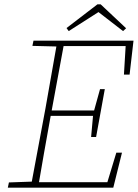

<svg xmlns="http://www.w3.org/2000/svg" viewBox="-20 -863 634 883"><path d="M16 0 21 -24 134 -28H142L139 0ZM121 0 189 -364Q203 -442 216.5 -520Q230 -598 244 -676H277L210 -313Q196 -235 182 -156.5Q168 -78 155 0ZM129 -652 134 -676H259L257 -649H249ZM143 0 145 -25H484L468 -6L515 -161H541L501 0ZM199 -330 201 -355H423L421 -330ZM261 -651 263 -676H594L576 -520H550L559 -670L574 -651ZM399 -233 408 -332 412 -352 440 -453H462L422 -233ZM443 -843 560 -733 546 -720 427 -812H440L296 -720L286 -734L428 -843Z"/></svg>

Font: Source Serif 4 ExtraLight
Style: Italic
Weight: 250
Italic angle: -12°
Designer: Frank Grießhammer
Foundry: Adobe Systems Incorporated
Version: Version 4.004;hotconv 1.0.116;makeotfexe 2.5.65601